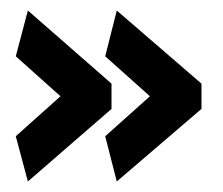

<svg xmlns="http://www.w3.org/2000/svg" viewBox="-20 -428 424 365"><path d="M33 -408 192 -269V-221L33 -83L10 -169L95 -245L10 -321ZM202 -408 363 -269V-221L202 -83L180 -169L265 -245L180 -321Z"/></svg>

Font: Palanquin Dark
Style: Regular
Weight: 400
Designer: Pria Ravichandran
Version: Version 1.000